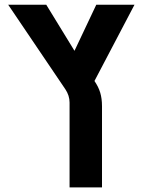

<svg xmlns="http://www.w3.org/2000/svg" viewBox="-20 -605 615 828"><path d="M280 203.1V-162.7Q280 -192.8 262 -219.8L15.3 -584.6H179.5L332.6 -334.7L386.5 -257Q404.4 -231.3 412.2 -205.5Q419.9 -179.7 419.9 -147.1V203.1ZM368.6 -220 278.1 -337 395.2 -584.6H560Z"/></svg>

Font: Heebo
Style: Regular
Weight: 400
Designer: Oded Ezer
Foundry: Ezer Type House
Version: Version 3.100